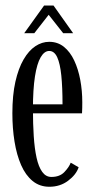

<svg xmlns="http://www.w3.org/2000/svg" viewBox="-20 -684 355 714"><path d="M163.5 10.5Q127.5 10.5 101.2 -11Q75 -32.5 58.5 -70.2Q42 -108 34 -157.5Q26 -207 26 -263Q26 -330 37.2 -380Q48.5 -430 67.8 -463Q87 -496 111.5 -512.2Q136 -528.5 163 -528.5Q194.5 -528.5 217.8 -509.8Q241 -491 256 -459Q271 -427 278.5 -386.8Q286 -346.5 286 -303.5Q286 -293 285.8 -282.8Q285.5 -272.5 285 -262.5H95.5V-296H212.5Q212.5 -359 208 -403.2Q203.5 -447.5 192.8 -471Q182 -494.5 163 -494.5Q145 -494.5 131.2 -471Q117.5 -447.5 110 -399.8Q102.5 -352 102.5 -278Q102.5 -223.5 105.5 -177.5Q108.5 -131.5 116 -97.5Q123.5 -63.5 137 -44.8Q150.5 -26 171 -26Q202 -26 219.2 -44Q236.5 -62 243 -79L272.5 -62Q263 -34 233.2 -11.8Q203.5 10.5 163.5 10.5ZM70 -560.5 144 -663.5H179L252 -560.5H215L161 -629L107.5 -560.5Z"/></svg>

Font: Imbue Thin 10pt
Style: Regular
Weight: 400
Version: Version 1.102